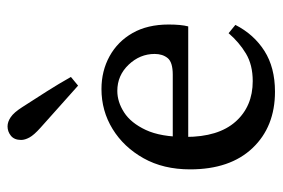

<svg xmlns="http://www.w3.org/2000/svg" viewBox="-140 -598 749 509"><g transform="rotate(-90 234.5 -343.5)"><path d="M246 11Q153 11 96.5 -48.5Q40 -108 40 -214Q40 -285 69.5 -337.5Q99 -390 147 -419.5Q195 -449 253 -449Q301 -449 340 -427.5Q379 -406 401.5 -366.5Q424 -327 424 -271Q424 -238 419 -219H77V-260H291Q324 -260 335 -273.5Q346 -287 346 -308Q346 -347 317.5 -377Q289 -407 248 -407Q219 -407 191 -389Q163 -371 144.5 -331.5Q126 -292 126 -226Q126 -139 166.5 -93.5Q207 -48 274 -48Q317 -48 347 -66Q377 -84 401 -112L423 -94Q398 -45 354 -17Q310 11 246 11ZM285 -530 262 -511Q234 -536 206.5 -560.5Q179 -585 150 -611Q131 -628 124.5 -640Q118 -652 118 -662Q118 -680 129 -689Q140 -698 154 -698Q166 -698 178.5 -689.5Q191 -681 205 -659Q227 -625 247 -593.5Q267 -562 285 -530Z"/></g></svg>

Font: Lisu Bosa Light
Style: Regular
Weight: 300
Designer: David Morse, Annie Olsen, Victor Gaultney, Frank Grießhammer (Latin)
Foundry: SIL International
Version: Version 2.000